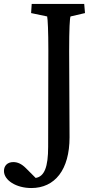

<svg xmlns="http://www.w3.org/2000/svg" viewBox="-112 -710 501 969"><path d="M244 -627 317 -644 313 -690H48L45 -644L126 -627C129 -614 132 -553 132 -453L131 31C131 133 112 181 68 188L19 139C-3 117 -23 108 -45 108C-74 108 -92 126 -92 153C-92 200 -30 239 46 239C165 239 239 147 239 -17L237 -453C237 -563 240 -619 244 -627Z"/></svg>

Font: TPK Tissa Web Medium
Style: Regular
Weight: 500
Designer: Jacques Le Bailly, Suppakit Chalermlarp | Katatrad Co.,Ltd.
Foundry: Jacques Le Bailly, Cadson Demak Co.,Ltd.
Version: Version 5.000;Glyphs 3.1.2 (3151)